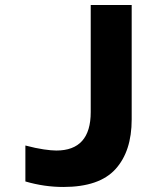

<svg xmlns="http://www.w3.org/2000/svg" viewBox="-20 -734 640 764"><path d="M232 10Q375 10 439.5 -61Q504 -132 504 -259V-714H341V-288Q341 -135 204 -135Q185 -135 154 -139.5Q123 -144 81 -155V-12Q156 10 232 10Z"/></svg>

Font: Noto Sans Mono Extra
Style: Regular
Weight: 800
Designer: Monotype Design Team
Foundry: Monotype Imaging Inc.
Version: Version 1.900